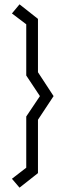

<svg xmlns="http://www.w3.org/2000/svg" viewBox="-20 -717 317 885"><path d="M101 56V-180L164 -274L101 -369V-605L35 -655L70 -697L155 -630V-384L227 -274L155 -165V81L70 148L35 107Z"/></svg>

Font: Turret Road
Style: Regular
Weight: 400
Designer: Noponies
Foundry: Noponies
Version: Version 1.001; ttfautohint (v1.8)